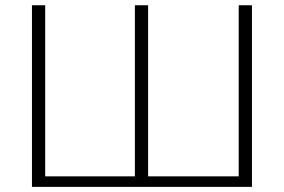

<svg xmlns="http://www.w3.org/2000/svg" viewBox="-20 -728 1106 748"><path d="M961.5 0H104.5V-707.5H156V-41H505.5V-707.5H557V-41H910V-707.5H961.5Z"/></svg>

Font: Lato Light
Style: Regular
Weight: 300
Designer: Lukasz Dziedzic
Foundry: tyPoland Lukasz Dziedzic
Version: Version 2.007; 2014-02-27